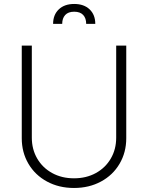

<svg xmlns="http://www.w3.org/2000/svg" viewBox="-20 -937 747 969"><path d="M617.2 -707V-239.3Q617.2 -168 583.5 -110.6Q549.8 -53.2 489.7 -20.8Q429.7 11.7 353.5 11.7Q277.3 11.7 217.3 -20.8Q157.2 -53.2 123.5 -110.6Q89.8 -168 89.8 -239.3V-707H140.6V-242.2Q140.6 -183.6 167.7 -137Q194.8 -90.3 243.2 -63.7Q291.5 -37.1 353.5 -37.1Q415.5 -37.1 463.9 -63.7Q512.2 -90.3 539.3 -137Q566.4 -183.6 566.4 -242.2V-707ZM354.5 -917Q403.8 -917 432.4 -889.6Q460.9 -862.3 460.9 -816.4H415Q415 -845.2 399.7 -861.6Q384.3 -877.9 354.5 -877.9Q324.2 -877.9 309.1 -861.3Q293.9 -844.7 293.9 -816.4H248Q248 -862.3 276.6 -889.6Q305.2 -917 354.5 -917Z"/></svg>

Font: Pretendard GOV ExtraLight
Style: Regular
Weight: 200
Designer: Base glyphs from Inter by Rasmus Andersson; Hangeul glyphs from Noto Sans CJK(Source Han Sans) by Jang Soo-young and Kan
Foundry: Kil Hyung-jin
Version: Version 1.309